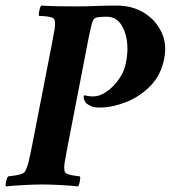

<svg xmlns="http://www.w3.org/2000/svg" viewBox="-30 -665 613 689"><path d="M559 -454Q548 -396 510 -357Q472 -318 422 -298.5Q372 -279 326 -279Q307 -279 296 -284.5Q285 -290 280 -294Q277 -296 273.5 -304Q270 -312 270 -316Q270 -323 275 -323Q287 -319 305 -319Q328 -319 352.5 -336Q377 -353 396.5 -380.5Q416 -408 422 -440Q431 -484 425 -521.5Q419 -559 401 -582Q383 -605 352 -605Q336 -605 323 -603.5Q310 -602 305 -594Q300 -585 297 -570Q294 -555 289 -534L213 -142Q212 -138 211.5 -134Q211 -130 210 -126Q205 -101 202 -82Q199 -63 202 -50Q203 -44 214 -40Q225 -36 238 -34.5Q251 -33 257 -32Q259 -27 256.5 -14Q254 -1 250 4Q225 1 187.5 -1Q150 -3 121 -3Q93 -3 55.5 -1Q18 1 -9 4Q-11 -1 -8 -14Q-5 -27 -1 -32Q5 -33 18.5 -34.5Q32 -36 44.5 -40Q57 -44 60 -50Q68 -65 73.5 -88Q79 -111 85 -142L155 -501Q156 -505 156.5 -509Q157 -513 158 -517Q163 -542 166 -561Q169 -580 166 -593Q165 -600 153.5 -603Q142 -606 129 -607Q116 -608 110 -608Q108 -613 111 -627Q114 -641 118 -645Q148 -643 183.5 -642.5Q219 -642 247 -642Q276 -642 312 -643.5Q348 -645 388 -645Q445 -645 487 -619Q529 -593 549.5 -549.5Q570 -506 559 -454Z"/></svg>

Font: Amiri
Style: Bold Italic
Weight: 700
Italic angle: 10°
Designer: Khaled Hosny
Version: Version 0.113